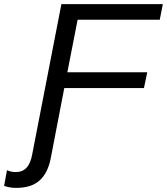

<svg xmlns="http://www.w3.org/2000/svg" viewBox="-135 -708 813 935"><path d="M243 -612 193 -356H582L566 -279H178L112 63Q98 135 57.5 171Q17 207 -56 207Q-89 207 -115 197L-101 121Q-79 130 -59 130Q-26 130 -6 109Q14 88 22 43L164 -688H658L643 -612Z"/></svg>

Font: Libra Sans Modern
Style: Italic
Weight: 400
Italic angle: -12°
Foundry: Stefan Peev, Context Ltd
Version: Version 1.000